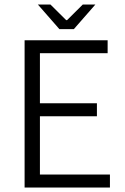

<svg xmlns="http://www.w3.org/2000/svg" viewBox="-20 -837 556 857"><path d="M89.8 0V-657.2H460.4V-599.6H158.2V-376H412.6V-317.9H158.2V-58.1H470.7V0ZM245.1 -707 148.9 -816.9H205.1L275.4 -747.1H279.3L349.6 -816.9H405.8L309.6 -707Z"/></svg>

Font: Varta Light Light
Style: Regular
Weight: 300
Version: Version 1.004